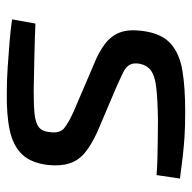

<svg xmlns="http://www.w3.org/2000/svg" viewBox="-20 -520 551 550"><g transform="rotate(-90 255.0 -244.5)"><path d="M265 -500Q300 -500 338 -497.5Q376 -495 411.5 -492Q447 -489 475 -485L463 -418Q417 -420 370.5 -421Q324 -422 271 -423Q230 -423 204.5 -420.5Q179 -418 166.5 -408.5Q154 -399 152 -376Q148 -348 163.5 -335.5Q179 -323 210 -309L343 -252Q381 -237 404.5 -219Q428 -201 437.5 -176Q447 -151 442 -112Q435 -57 406 -31Q377 -5 328.5 3Q280 11 211 11Q166 11 137.5 9Q109 7 82.5 4Q56 1 19 -4L29 -71Q52 -69 79.5 -68.5Q107 -68 134.5 -67.5Q162 -67 187 -67Q248 -68 281 -72Q314 -76 329 -87.5Q344 -99 348 -120Q351 -139 344 -149.5Q337 -160 322.5 -167Q308 -174 286 -184L152 -241Q117 -257 94 -275.5Q71 -294 62.5 -320.5Q54 -347 58 -383Q64 -431 88.5 -456.5Q113 -482 157 -491.5Q201 -501 265 -500Z"/></g></svg>

Font: Exo 2 Medium
Style: Italic
Weight: 500
Italic angle: -8°
Designer: Natanael Gama
Foundry: Natanael Gama
Version: Version 2.010